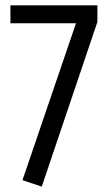

<svg xmlns="http://www.w3.org/2000/svg" viewBox="-20 -688 407 718"><path d="M344.2 -668V-606L136.2 9.8L64 -14.2L264.2 -601.1H19V-668Z"/></svg>

Font: Fira Sans Compressed Book
Style: Regular
Weight: 350
Width: 1
Designer: Carrois Corporate & Edenspiekermann AG
Foundry: Carrois Corporate GbR & Edenspiekermann AG
Version: Version 4.203;PS 004.203;hotconv 1.0.88;makeotf.lib2.5.64775